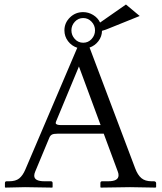

<svg xmlns="http://www.w3.org/2000/svg" viewBox="-20 -852 735 873"><path d="M259.3 -283.2H437.5L338.9 -549.8L235.4 -300.8Q233.4 -296.4 233.4 -292.5Q233.4 -283.2 259.3 -283.2ZM272.9 -713.9Q272.9 -748 297.9 -772.5Q322.8 -796.9 357.9 -796.9Q382.3 -796.9 403.6 -783.9Q424.8 -771 435.1 -749.5L552.7 -831.5L615.2 -779.3L471.2 -721.2Q455.1 -714.8 443.8 -711.9Q443.4 -686 427.7 -665.3Q412.1 -644.5 387.2 -635.7L390.1 -628.4L594.7 -86.4Q606 -56.2 623 -42Q640.1 -27.8 668.9 -27.8H680.2Q683.6 -27.8 686.8 -25.6Q689.9 -23.4 689.9 -19.5V-1L686.5 1Q610.4 -1 571.3 -1L438.5 1L436.5 -1V-19.5Q436.5 -27.8 444.3 -27.8H472.2Q519 -27.8 519 -55.2Q519 -63.5 515.6 -71.8L451.7 -244.1H241.2Q223.6 -244.1 216.1 -240Q208.5 -235.8 204.6 -226.6L140.1 -71.8Q135.7 -61.5 135.7 -53.2Q135.7 -27.8 182.1 -27.8H210.9Q219.2 -27.8 219.2 -19.5V-1L217.3 1Q118.2 -1 93.8 -1L4.4 1L2.4 -1V-19.5Q2.4 -27.8 10.3 -27.8H22Q51.3 -27.8 67.4 -40.8Q83.5 -53.7 95.2 -81.1L328.6 -628.4Q329.6 -630.9 331.5 -634.8Q305.7 -643.1 289.3 -664.8Q272.9 -686.5 272.9 -713.9ZM358.4 -770Q335.9 -770 320.3 -753.2Q304.7 -736.3 304.7 -713.9Q304.7 -691.9 320.1 -674.8Q335.4 -657.7 358.4 -657.7Q381.3 -657.7 396.7 -674.8Q412.1 -691.9 412.1 -713.9Q412.1 -736.8 396.2 -753.4Q380.4 -770 358.4 -770Z"/></svg>

Font: Libertinage
Style: b
Weight: 400
Designer: OSP
Foundry: OSP
Version: Version 1.0; 2008; OFL relea